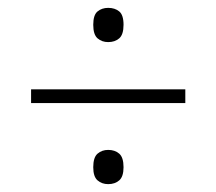

<svg xmlns="http://www.w3.org/2000/svg" viewBox="-20 -602 550 488"><path d="M255 -495Q239 -495 228 -504.5Q217 -514 217 -539Q217 -564 228 -573Q239 -582 255 -582Q272 -582 283 -573Q294 -564 294 -539Q294 -514 283 -504.5Q272 -495 255 -495ZM59 -340V-375H451V-340ZM255 -134Q239 -134 228 -143.5Q217 -153 217 -177Q217 -202 228 -211.5Q239 -221 255 -221Q272 -221 283 -211.5Q294 -202 294 -177Q294 -153 283 -143.5Q272 -134 255 -134Z"/></svg>

Font: Noto Serif Armenian SemiCondensed ExtraLight
Style: Regular
Weight: 200
Width: 4
Designer: Monotype Design Team
Foundry: Monotype Imaging Inc.
Version: Version 2.008; ttfautohint (v1.8.4.7-5d5b)